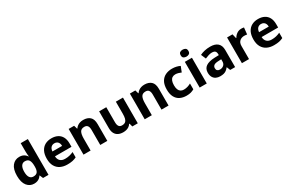

<svg xmlns="http://www.w3.org/2000/svg" viewBox="156 -2141 5305 3531"><g transform="rotate(-30 2808.5 -375.5)"><path d="M252 10Q162 10 104.5 -61.5Q47 -133 47 -272Q47 -413 105 -484.5Q163 -556 257 -556Q296 -556 324.5 -545.5Q353 -535 374.5 -517Q396 -499 410 -476H415Q412 -494 409.5 -526.5Q407 -559 407 -586V-760H559V0H443L413 -71H407Q393 -48 372 -30Q351 -12 321.5 -1Q292 10 252 10ZM305 -111Q367 -111 392 -146.5Q417 -182 417 -255V-271Q417 -350 393 -392Q369 -434 304 -434Q255 -434 227.5 -392Q200 -350 200 -270Q200 -190 227.5 -150.5Q255 -111 305 -111Z M938 -556Q1014 -556 1069 -527.5Q1124 -499 1153.5 -443.5Q1183 -388 1183 -308V-235H832Q834 -173 870 -137.5Q906 -102 973 -102Q1024 -102 1066 -112Q1108 -122 1152 -142V-29Q1112 -9 1067.5 0.5Q1023 10 957 10Q876 10 813.5 -20Q751 -50 715 -112.5Q679 -175 679 -269Q679 -365 711.5 -428.5Q744 -492 802.5 -524Q861 -556 938 -556ZM942 -449Q897 -449 869 -420.5Q841 -392 836 -336H1042Q1042 -369 1031 -394Q1020 -419 997.5 -434Q975 -449 942 -449Z M1614 -556Q1704 -556 1756 -508.8Q1808 -461.6 1808 -356V0H1658V-318Q1658 -377.5 1636.7 -406.7Q1615.5 -436 1570 -436Q1502 -436 1477.5 -389.6Q1453 -343.2 1453 -256V0H1302V-546H1417.8L1439 -473H1445Q1463 -500 1488.5 -518.5Q1514 -537 1545.5 -546.5Q1577 -556 1614 -556Z M2455 -546V0H2339L2320 -70H2311Q2294 -42 2267.5 -24Q2241 -6 2209.5 2Q2178 10 2143 10Q2085 10 2041.5 -11Q1998 -32 1973.5 -76Q1949 -120 1949 -190V-546H2101V-228Q2101 -170 2121.5 -140.5Q2142 -111 2187 -111Q2233 -111 2258.5 -131.5Q2284 -152 2294 -192Q2304 -232 2304 -290V-546Z M2914 -556Q3004 -556 3056 -508.8Q3108 -461.6 3108 -356V0H2958V-318Q2958 -377.5 2936.7 -406.7Q2915.5 -436 2870 -436Q2802 -436 2777.5 -389.6Q2753 -343.2 2753 -256V0H2602V-546H2717.8L2739 -473H2745Q2763 -500 2788.5 -518.5Q2814 -537 2845.5 -546.5Q2877 -556 2914 -556Z M3490 10Q3411 10 3351.5 -19.5Q3292 -49 3259 -111.5Q3226 -174 3226 -270Q3226 -371 3262 -434Q3298 -497 3360 -526.5Q3422 -556 3501 -556Q3549 -556 3591.5 -546Q3634 -536 3667 -519L3622 -405Q3592 -418 3561.5 -426.5Q3531 -435 3501 -435Q3462 -435 3435 -417Q3408 -399 3394 -362.5Q3380 -326 3380 -271Q3380 -217 3394 -182Q3408 -147 3435 -129.5Q3462 -112 3499 -112Q3542 -112 3580 -123.5Q3618 -135 3652 -154V-31Q3620 -12 3581.5 -1Q3543 10 3490 10Z M3920 -546V0H3769V-546ZM3845 -761Q3878 -761 3902.5 -745.5Q3927 -730 3927 -687Q3927 -646 3902.5 -630Q3878 -614 3845 -614Q3811 -614 3787 -630Q3763 -646 3763 -687Q3763 -730 3787 -745.5Q3811 -761 3845 -761Z M4311 -556Q4414 -556 4468 -507.5Q4522 -459 4522 -364V0H4417L4388 -74H4384Q4361 -45 4336.5 -26Q4312 -7 4280 1.5Q4248 10 4202 10Q4154 10 4116 -8.5Q4078 -27 4056 -65Q4034 -103 4034 -161Q4034 -247 4096 -290Q4158 -333 4281 -338L4372 -341V-358Q4372 -407 4350 -426.5Q4328 -446 4288 -446Q4251 -446 4212 -434Q4173 -422 4135 -405L4091 -508Q4134 -530 4189.5 -543Q4245 -556 4311 -556ZM4315 -250Q4244 -248 4216 -227Q4188 -206 4188 -168Q4188 -133 4207.5 -116.5Q4227 -100 4259 -100Q4307 -100 4339.5 -128Q4372 -156 4372 -208V-253Z M4968 -556Q4983 -556 5000.5 -554.5Q5018 -553 5028 -550L5013 -409Q5002 -411 4987 -413Q4972 -415 4951 -415Q4928 -415 4904.5 -408Q4881 -401 4861 -385Q4841 -369 4829 -343Q4817 -317 4817 -277V0H4666V-546H4781L4803 -454H4810Q4826 -483 4850 -506Q4874 -529 4904 -542.5Q4934 -556 4968 -556Z M5326 -556Q5402 -556 5457 -527.5Q5512 -499 5541.5 -443.5Q5571 -388 5571 -308V-235H5220Q5222 -173 5258 -137.5Q5294 -102 5361 -102Q5412 -102 5454 -112Q5496 -122 5540 -142V-29Q5500 -9 5455.5 0.5Q5411 10 5345 10Q5264 10 5201.5 -20Q5139 -50 5103 -112.5Q5067 -175 5067 -269Q5067 -365 5099.5 -428.5Q5132 -492 5190.5 -524Q5249 -556 5326 -556ZM5330 -449Q5285 -449 5257 -420.5Q5229 -392 5224 -336H5430Q5430 -369 5419 -394Q5408 -419 5385.5 -434Q5363 -449 5330 -449Z"/></g></svg>

Font: Noto Sans Lao UI
Style: Regular
Weight: 400
Designer: Monotype Design Team
Foundry: Monotype Imaging Inc.
Version: Version 2.000